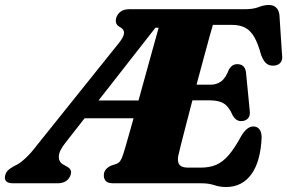

<svg xmlns="http://www.w3.org/2000/svg" viewBox="-68 -737 1155 772"><path d="M660 -700 604.5 -625.5H557L195.5 -163.5Q169 -130.5 168.5 -107.2Q168 -84 189 -74L201 -67Q211 -62 215.5 -54.2Q220 -46.5 216 -34Q211 -18.5 197.8 -9.2Q184.5 0 162.5 0H-14.5Q-36.5 0 -44 -9.2Q-51.5 -18.5 -46.5 -34Q-43.5 -45 -35.5 -52.5Q-27.5 -60 -13.5 -68L-0.5 -74.5Q15.5 -83 36.2 -102.5Q57 -122 78.5 -150.5L410 -564Q430.5 -589.5 430.8 -604.8Q431 -620 413.5 -628.5Q402 -635 399 -644.2Q396 -653.5 399.5 -666Q405 -682 418 -691Q431 -700 453 -700ZM262 -333H535.5L514 -261.5H239ZM624 -396.5H779.5Q802 -396.5 820.5 -409.2Q839 -422 852.5 -457.5Q859.5 -469 867.5 -474Q875.5 -479 886 -479Q902 -479 910.5 -470.5Q919 -462 921 -447L936 -294Q939 -271.5 929.2 -261Q919.5 -250.5 902.5 -250Q890 -250 881.5 -256.5Q873 -263 867.5 -273Q853.5 -306.5 833.2 -320Q813 -333.5 775.5 -333.5H605.5ZM742 0H388.5Q365 0 357 -9.5Q349 -19 349.5 -33Q349.5 -46 357.8 -55.8Q366 -65.5 378.5 -71L398.5 -77.5Q409.5 -81.5 415.2 -89.5Q421 -97.5 427 -115.5Q429 -121 437.5 -150.2Q446 -179.5 458.8 -225Q471.5 -270.5 486.8 -325.5Q502 -380.5 517.8 -437.5Q533.5 -494.5 548 -546.8Q562.5 -599 573.8 -639.2Q585 -679.5 590.5 -700H916.5Q950.5 -700 972 -708.5Q993.5 -717 1013 -717Q1030.5 -717 1041.5 -707.5Q1052.5 -698 1055.5 -678L1066 -517Q1069 -498 1061.2 -487Q1053.5 -476 1037.5 -473.5Q1019 -471 1005.8 -479.8Q992.5 -488.5 982 -515.5Q969.5 -562.5 954 -588.8Q938.5 -615 917 -626Q895.5 -637 864.5 -637H788Q784 -624 775.2 -592.2Q766.5 -560.5 754.5 -516.2Q742.5 -472 729 -421.8Q715.5 -371.5 702.5 -321.5Q689.5 -271.5 678.2 -228Q667 -184.5 659.2 -153.8Q651.5 -123 649 -111.5Q646 -95.5 648.8 -84.5Q651.5 -73.5 661.5 -68.2Q671.5 -63 690 -63H739Q774.5 -63 801 -74.2Q827.5 -85.5 851.5 -113.2Q875.5 -141 902.5 -191Q925.5 -228.5 950 -228.5Q966.5 -228.5 975.2 -217Q984 -205.5 984 -184.5Q982 -137 971.8 -99.8Q961.5 -62.5 943.2 -37Q925 -11.5 899.2 1.8Q873.5 15 840.5 15Q816 15 793.8 7.5Q771.5 0 742 0Z"/></svg>

Font: Fraunces
Style: Italic
Weight: 900
Italic angle: -16°
Version: Version 1.000;[0bf87f6ff]